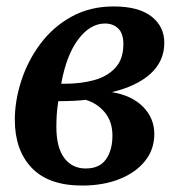

<svg xmlns="http://www.w3.org/2000/svg" viewBox="-20 -566 560 596"><path d="M235 10Q131 10 78.5 -45Q26 -100 26 -194Q26 -253 46 -315Q66 -377 105 -429.5Q144 -482 201.5 -514Q259 -546 333 -546Q410 -546 450 -515Q490 -484 490 -433Q490 -376 447 -337Q404 -298 327 -280Q389 -270 424 -234.5Q459 -199 459 -150Q459 -102 430 -66Q401 -30 350.5 -10Q300 10 235 10ZM306 -493Q260 -493 223 -444Q186 -395 170 -306H180Q232 -306 273 -317.5Q314 -329 338.5 -356Q363 -383 363 -429Q363 -462 347 -477.5Q331 -493 306 -493ZM246 -43Q289 -43 309 -71.5Q329 -100 329 -145Q329 -189 305 -217.5Q281 -246 246 -256Q212 -252 161 -252Q157 -227 156 -208Q155 -189 155 -172Q155 -108 179.5 -75.5Q204 -43 246 -43Z"/></svg>

Font: Noto Serif SemiCondensed SemiBold
Style: Italic
Weight: 600
Width: 4
Italic angle: -12°
Designer: Monotype Design Team
Foundry: Monotype Imaging Inc.
Version: Version 2.014; ttfautohint (v1.8.4.7-5d5b)